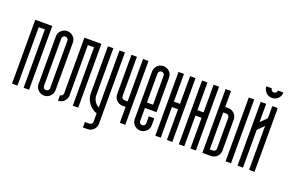

<svg xmlns="http://www.w3.org/2000/svg" viewBox="-104 -1092 2439 1616"><g transform="rotate(20 1115.0 -284.5)"><path d="M77.9 -522.7V0H29.2V-571.4H181.6V0H132.9V-522.7Z M343.6 -498.1Q343.6 -509.8 335.5 -517.7Q327.4 -525.6 316.1 -525.6Q304.5 -525.6 296.5 -517.7Q288.6 -509.8 288.6 -498.1V-73.3Q288.6 -61.6 296.5 -53.7Q304.5 -45.8 316.1 -45.8Q327.4 -45.8 335.5 -53.7Q343.6 -61.6 343.6 -73.3ZM239.9 -498.1Q239.9 -529.8 262.2 -552.1Q284.5 -574.3 316.1 -574.3Q347.8 -574.3 370.1 -552.1Q392.3 -529.8 392.3 -498.1V-73.3Q392.3 -41.6 370.1 -19.4Q347.8 2.9 316.1 2.9Q284.5 2.9 262.2 -19.4Q239.9 -41.6 239.9 -73.3Z M518.1 -73.3Q518.1 -41.6 495.8 -19.4Q473.6 2.9 441.9 2.9V-45.8Q453.6 -45.8 461.5 -53.7Q469.4 -61.6 469.4 -73.3V-571.4H621.8V0H573.1V-522.7H518.1Z M783.8 -7.9Q738 -23.3 709.1 -63.1Q680.1 -102.9 680.1 -152.4V-571.4H728.9V-152.4Q728.9 -122.9 743.9 -98.3Q758.9 -73.7 783.8 -60.8V-571.4H832.6V66.6Q832.6 98.3 810.3 120.6Q788 142.9 756.4 142.9H716V94.1H756.4Q767.6 94.1 775.7 86.2Q783.8 78.3 783.8 66.6Z M939.6 -571.4V-219.1Q939.6 -207.8 947.7 -199.7Q955.9 -191.6 967.1 -191.6H994.6V-571.4H1043.3V0H994.6V-142.9H967.1Q935.4 -142.9 913.2 -165.1Q890.9 -187.4 890.9 -219.1V-571.4Z M1205.3 -498.1Q1205.3 -509.8 1197.4 -517.7Q1189.5 -525.6 1177.8 -525.6Q1166.2 -525.6 1158.3 -517.7Q1150.4 -509.8 1150.4 -498.1V-238.7H1205.3ZM1101.6 -73.3V-498.1Q1101.6 -529.8 1123.9 -552.1Q1146.2 -574.3 1177.8 -574.3Q1209.5 -574.3 1231.8 -552.1Q1254.1 -529.8 1254.1 -498.1V-189.9H1150.4V-73.3Q1150.4 -61.6 1158.3 -53.7Q1166.2 -45.8 1177.8 -45.8Q1189.1 -45.8 1197.2 -53.7Q1205.3 -61.6 1205.3 -73.3V-134.9H1254.1V-73.3Q1254.1 -41.6 1231.8 -19.4Q1209.5 2.9 1177.8 2.9Q1146.2 2.9 1123.9 -19.4Q1101.6 -41.6 1101.6 -73.3Z M1361.1 -274.9V0H1312.4V-571.4H1361.1V-323.2H1416.1V-571.4H1464.8Q1464.8 -571.4 1464.8 0H1416.1V-274.9Q1416.1 -274.9 1361.1 -274.9Z M1571.8 -274.9V0H1523.1V-571.4H1571.8V-323.2H1626.8V-571.4H1675.6Q1675.6 -571.4 1675.6 0H1626.8V-274.9Q1626.8 -274.9 1571.8 -274.9Z M1990.4 0H1941.7V-571.4H1990.4ZM1782.6 -48.7H1810.1Q1821.3 -48.7 1829.4 -56.6Q1837.6 -64.6 1837.6 -76.2V-352.4Q1837.6 -363.6 1829.4 -371.7Q1821.3 -379.8 1810.1 -379.8H1782.6ZM1886.3 -352.4V-76.2Q1886.3 -44.6 1864 -22.3Q1841.7 0 1810.1 0H1733.9V-571.4H1782.6V-428.6H1810.1Q1841.7 -428.6 1864 -406.3Q1886.3 -384 1886.3 -352.4Z M2201.2 -710.5Q2201.2 -678.9 2178.9 -656.6Q2156.6 -634.3 2124.9 -634.3Q2093.3 -634.3 2071 -656.6Q2048.7 -678.9 2048.7 -710.5H2097.5Q2097.5 -698.9 2105.4 -691Q2113.3 -683 2124.9 -683Q2136.2 -683 2144.3 -691.2Q2152.4 -699.3 2152.4 -710.5ZM2201.2 0H2152.4V-393.2L2097.5 -338.2V0H2048.7Q2048.7 0 2048.7 -571.4H2097.5V-407.3L2152.4 -462.3V-571.4H2201.2Q2201.2 -571.4 2201.2 0Z"/></g></svg>

Font: Marapfhont
Style: Book
Weight: 400
Version: Version 0.15